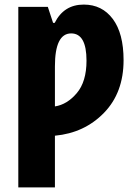

<svg xmlns="http://www.w3.org/2000/svg" viewBox="-20 -579 593 839"><path d="M346 -559Q259 -559 219 -479H212L189 -549H60V240H220V14Q349 2 434.5 -86Q520 -174 520 -316Q520 -433 473 -496Q426 -559 346 -559ZM291 -433Q358 -433 358 -314Q358 -222 315.5 -172Q273 -122 220 -114V-289Q220 -433 291 -433Z"/></svg>

Font: Noto Sans Display SemiCondensed Extra
Style: Regular
Weight: 800
Width: 4
Designer: Monotype Design Team
Foundry: Monotype Imaging Inc.
Version: Version 1.900